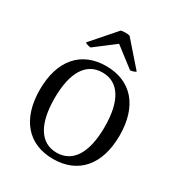

<svg xmlns="http://www.w3.org/2000/svg" viewBox="-172 -828 891 957"><g transform="rotate(30 273.5 -350.0)"><path d="M158 -562 272 -649 385 -562C393 -562 413 -567 417 -573L297 -710C285 -714 258 -714 246 -710L126 -573C129 -567 150 -562 158 -562ZM273 13C418 13 503 -86 503 -254C503 -422 418 -521 273 -521C129 -521 44 -422 44 -254C44 -86 129 13 273 13ZM273 -23C180 -23 129 -105 129 -254C129 -403 180 -484 273 -484C366 -484 417 -403 417 -254C417 -105 366 -23 273 -23Z"/></g></svg>

Font: Arima Koshi
Style: Regular
Weight: 400
Designer: Joana Correia and Natanael Gama
Foundry: NDISCOVER
Version: Version 1.019;PS 001.019;hotconv 1.0.88;makeotf.lib2.5.64775